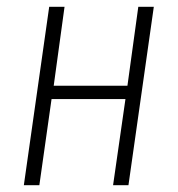

<svg xmlns="http://www.w3.org/2000/svg" viewBox="-20 -542 521 562"><path d="M311 0 347.2 -252H130.9L95.2 0H49.8L124 -522H168.9L137.2 -291H353L384.8 -522H430.2L356 0Z"/></svg>

Font: Fira Sans Compressed ExtraLight
Style: Italic
Weight: 250
Width: 3
Italic angle: -8°
Designer: Carrois Corporate & Edenspiekermann AG
Foundry: Carrois Corporate GbR & Edenspiekermann AG
Version: Version 4.203;PS 004.203;hotconv 1.0.88;makeotf.lib2.5.64775